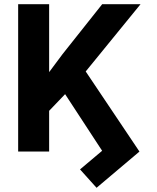

<svg xmlns="http://www.w3.org/2000/svg" viewBox="-20 -727 755 921"><path d="M215.7 0H67.1V-707H215.7ZM360.5 -346.6 196.8 -175.7 169.5 -319 280 -467.3 470.3 -707H654.3ZM443.2 173.8 363.9 85.6 469.9 -3.7 265.2 -316.8 374.9 -408.4 648.9 0Z"/></svg>

Font: Pretendard GOV Variable
Style: Regular
Weight: 400
Designer: Base glyphs from Inter by Rasmus Andersson; Hangul glyphs from Noto Sans CJK(Source Han Sans) by Jang Soo-young and Kang
Foundry: Kil Hyung-jin
Version: Version 1.307;Glyphs 3.2 (3192)